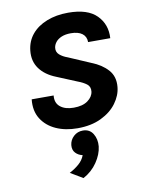

<svg xmlns="http://www.w3.org/2000/svg" viewBox="-83 -558 641 853"><g transform="rotate(-10 237.0 -131.0)"><path d="M237 14Q182.5 14 140.2 -5Q98 -24 75.2 -60.2Q52.5 -96.5 58 -148H157Q153.5 -114.5 175.5 -96.8Q197.5 -79 236 -79Q276.5 -79 299.5 -95.8Q322.5 -112.5 325.5 -136Q328 -158 312.5 -169.8Q297 -181.5 274 -190L182 -228Q134 -247 109.2 -281Q84.5 -315 89.5 -362Q94 -404.5 119.5 -435Q145 -465.5 187.5 -482.2Q230 -499 284 -499Q371.5 -499 412.2 -458Q453 -417 449 -355H349Q349 -380 331 -393.5Q313 -407 280 -407Q255.5 -407 238.2 -399.8Q221 -392.5 211.8 -381Q202.5 -369.5 200.5 -356Q198 -336.5 212.2 -324Q226.5 -311.5 248 -304L348 -261Q393 -243.5 420.2 -213.2Q447.5 -183 443 -136Q439.5 -98.5 414.2 -64Q389 -29.5 344 -7.8Q299 14 237 14ZM224 236.5 168 203Q192 190.5 211 174Q230 157.5 238 135.5Q219 131.5 206.5 118.2Q194 105 196 83Q198.5 60 215.8 44Q233 28 257.5 28Q288 28 303 52.5Q318 77 315 109.5Q311 145 287 180.2Q263 215.5 224 236.5Z"/></g></svg>

Font: Karla
Style: Bold Italic
Weight: 700
Italic angle: -8°
Designer: Jonathan Pinhorn
Version: Version 2.004;gftools[0.9.33]